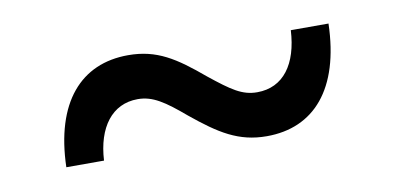

<svg xmlns="http://www.w3.org/2000/svg" viewBox="-34 -508 649 316"><g transform="rotate(-10 291.0 -350.5)"><path d="M121 -272C124 -327 150 -362 193 -362C218 -362 237 -349 270 -321C314 -285 345 -265 392 -265C471 -265 521 -321 524 -430H461C458 -374 433 -339 389 -339C364 -339 347 -351 312 -379C268 -416 238 -436 190 -436C111 -436 61 -380 58 -272Z"/></g></svg>

Font: Malon Grotesk Med
Style: Regular
Weight: 500
Designer: Julieta Ulanovsky
Foundry: Julieta Ulanovsky
Version: Version 7.200